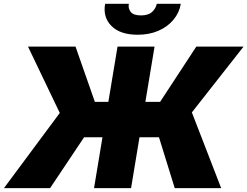

<svg xmlns="http://www.w3.org/2000/svg" viewBox="-36 -967 1272 987"><path d="M758.5 -727.3 711.3 -443.2H786.9L973 -727.3H1215.9L950.3 -389.2L1100.9 0H862.2L781.2 -261.4H681.1L637.8 0H447.4L490.8 -261.4H396.3L221.6 0H-15.6L271.3 -386.4L108 -727.3H352.3L451.7 -443.2H521L568.2 -727.3ZM769.9 -947.4H893.5Q885.7 -901.3 855.6 -865.4Q825.6 -829.5 778.6 -808.9Q731.5 -788.4 671.9 -788.4Q582 -788.4 537.1 -833.3Q492.2 -878.2 504.3 -947.4H626.4Q621.8 -925.1 635.5 -906.4Q649.1 -887.8 688.9 -887.8Q726.9 -887.8 746.1 -905.9Q765.3 -924 769.9 -947.4Z"/></svg>

Font: Inter UI Black
Style: Italic
Weight: 900
Italic angle: -9.39999°
Designer: Rasmus Andersson
Foundry: rsms
Version: 3.2;8d6f07862